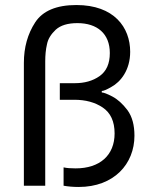

<svg xmlns="http://www.w3.org/2000/svg" viewBox="-20 -736 609 764"><path d="M288 -644C367 -644 417 -602 417 -525C417 -482 403 -452 376 -433C349 -414 316 -405 278 -405H218V-339H276C320 -339 358 -329 389 -308C420 -287 436 -253 436 -205C436 -118 377 -66 281 -66C262 -66 246 -67 233 -70V3C250 6 270 8 293 8C434 8 515 -84 515 -196C515 -238 506 -272 487 -298C468 -323 448 -341 427 -352C406 -363 392 -368 385 -368V-374C392 -374 404 -379 423 -390C460 -410 498 -457 498 -530C498 -627 434 -716 284 -716C205 -716 150 -693 120 -647C90 -601 75 -547 75 -486V3H160V-492C160 -516 162 -539 167 -560C171 -581 183 -600 202 -618C221 -635 249 -644 288 -644Z"/></svg>

Font: Be Vietnam
Style: Regular
Weight: 400
Designer: Gabriel Lam
Foundry: TypeRant
Version: Version 4.000